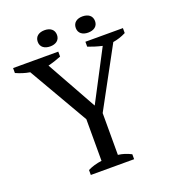

<svg xmlns="http://www.w3.org/2000/svg" viewBox="-149 -948 943 1058"><g transform="rotate(-20 322.0 -418.5)"><path d="M177 -789C177 -758 201 -742 234 -742C266 -742 290 -758 290 -789C290 -821 266 -837 234 -837C201 -837 177 -821 177 -789ZM400 -789C400 -758 424 -742 456 -742C489 -742 513 -758 513 -789C513 -821 489 -837 456 -837C424 -837 400 -821 400 -789ZM424 -671C448 -662 475 -653 506 -646L352 -352L188 -646C220 -654 245 -663 265 -671V-700H0V-671C25 -660 50 -651 81 -646L283 -297V-53C252 -49 225 -41 201 -29V0H455V-29C430 -42 405 -50 379 -53V-298L568 -646C593 -650 619 -658 644 -671V-700H424Z"/></g></svg>

Font: PT Serif
Style: Regular
Weight: 400
Designer: A.Korolkova, O.Umpeleva, V.Yefimov
Foundry: ParaType Ltd
Version: Version 1.000;PS 001.000;hotconv 1.0.88;makeotf.lib2.5.64775